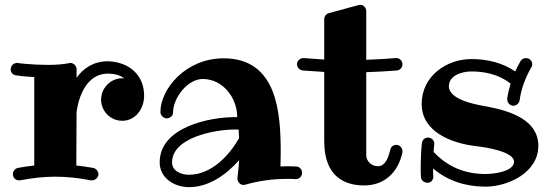

<svg xmlns="http://www.w3.org/2000/svg" viewBox="-20 -739 2273 790"><path d="M483 -242C538 -242 573 -292 573 -345C573 -430 512 -484 424 -487C365 -487 323 -458 295 -419V-454C295 -467 284 -480 269 -480C267 -480 265 -480 264 -479C239 -474 208 -472 177 -472C115 -472 54 -479 53 -480C52 -480 51 -480 50 -480C38 -480 24 -470 24 -454C24 -441 33 -430 46 -429C49 -428 80 -424 121 -422V-58C99 -56 76 -52 53 -48C41 -45 33 -34 33 -22C33 -9 43 3 58 3C60 3 61 3 63 3C115 -7 161 -12 208 -12C255 -12 302 -7 354 3C356 3 358 3 359 3C371 3 385 -8 385 -22C385 -34 376 -45 364 -48C340 -52 317 -56 294 -58L295 -275C295 -282 312 -436 424 -436C453 -436 475 -429 492 -416C489 -416 486 -417 483 -417C435 -417 396 -377 396 -329C396 -281 435 -242 483 -242Z M964 -171C923 -99 850 -20 757 -20C727 -20 688 -34 688 -71C688 -174 866 -206 944 -206C950 -206 956 -206 962 -206C962 -194 963 -182 964 -171ZM1198 -2C1212 -2 1223 -14 1223 -28C1223 -42 1213 -53 1199 -54C1187 -54 1175 -55 1164 -55C1154 -55 1144 -54 1134 -54C1134 -67 1135 -87 1135 -114C1135 -277 1120 -499 900 -499C743 -499 640 -372 640 -278C640 -265 652 -252 666 -252C679 -252 692 -262 692 -275C692 -338 753 -414 814 -414C897 -414 956 -337 956 -257C953 -257 948 -257 944 -257C845 -257 637 -217 637 -71C637 -8 695 31 758 31C837 31 908 -17 964 -80C961 -35 957 -9 957 -8C957 -7 957 -5 957 -4C957 8 967 22 982 22C985 22 987 21 989 21C1045 5 1101 -3 1162 -3C1173 -3 1185 -3 1196 -2C1197 -2 1197 -2 1198 -2Z M1636 -475C1636 -488 1625 -500 1611 -500C1610 -500 1609 -500 1609 -500C1568 -497 1527 -494 1487 -493V-693C1487 -706 1477 -719 1462 -719C1460 -719 1457 -719 1455 -718L1333 -685C1322 -682 1314 -671 1314 -660V-494C1286 -496 1258 -498 1230 -500C1229 -500 1228 -500 1228 -500C1216 -500 1202 -490 1202 -475C1202 -462 1212 -451 1225 -449C1255 -447 1285 -445 1314 -443V-158C1314 -8 1403 24 1478 24C1559 24 1617 -26 1636 -112C1636 -114 1636 -116 1636 -117C1636 -129 1626 -143 1611 -143C1599 -143 1588 -135 1586 -123C1579 -98 1569 -55 1534 -55C1511 -55 1487 -74 1487 -100V-442C1529 -443 1571 -446 1613 -449C1626 -450 1636 -462 1636 -475Z M2195 -139C2195 -244 2083 -281 1992 -299C1955 -306 1827 -324 1827 -384C1827 -429 1881 -445 1920 -445C1977 -445 2034 -432 2081 -395C2075 -375 2070 -354 2067 -334C2067 -332 2067 -331 2067 -330C2067 -317 2078 -304 2092 -304C2105 -304 2116 -314 2118 -326C2124 -372 2141 -418 2166 -462C2169 -466 2170 -470 2170 -475C2170 -488 2159 -500 2144 -500C2136 -500 2127 -496 2122 -488C2114 -474 2106 -459 2100 -445C2049 -480 1987 -496 1920 -496C1817 -496 1715 -426 1715 -311C1715 -199 1833 -149 1944 -137C1969 -134 2095 -117 2095 -74C2095 -32 2008 -23 1978 -23C1895 -23 1823 -51 1764 -114C1765 -132 1767 -145 1767 -145C1767 -146 1767 -147 1767 -148C1767 -160 1757 -173 1741 -173C1728 -173 1717 -163 1716 -150C1715 -147 1711 -98 1711 -50C1711 -36 1711 -23 1712 -10C1713 3 1725 13 1740 13C1753 13 1763 1 1763 -12C1763 -13 1763 -13 1763 -14C1762 -24 1762 -35 1762 -46C1821 5 1896 29 1978 29C2069 29 2195 -28 2195 -139Z"/></svg>

Font: Ribeye
Style: Regular
Weight: 400
Designer: Astigmatic (AOETI)
Foundry: Astigmatic (AOETI)
Version: Version 1.000